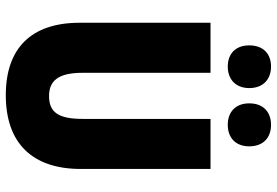

<svg xmlns="http://www.w3.org/2000/svg" viewBox="-170 -798 978 679"><g transform="rotate(90 319.5 -459.0)"><path d="M141 -851C141 -802 171 -775 216 -775C261 -775 292 -803 292 -851C292 -900 261 -928 216 -928C171 -928 141 -901 141 -851ZM346 -851C346 -803 376 -775 422 -775C468 -775 498 -803 498 -851C498 -900 468 -928 422 -928C377 -928 346 -901 346 -851ZM578 -255V-714H401V-262C401 -175 377 -143 320 -143C266 -143 238 -176 238 -261V-714H61V-251C61 -79 152 10 317 10C488 10 578 -85 578 -255Z"/></g></svg>

Font: Noto Sans Armenian Condensed Black
Style: Regular
Weight: 900
Width: 3
Designer: Monotype Design Team
Foundry: Monotype Imaging Inc.
Version: Version 2.008